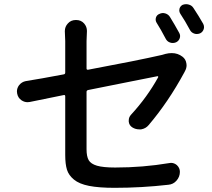

<svg xmlns="http://www.w3.org/2000/svg" viewBox="-20 -858 1021 924"><path d="M842.8 -699.2Q849.6 -686.5 844.7 -673.3Q839.8 -660.2 827.1 -654.3Q812.5 -648.4 798.3 -653.3Q784.2 -658.2 777.3 -671.9Q753.9 -716.8 733.4 -749Q726.6 -760.7 730.5 -773.4Q734.4 -786.1 747.1 -791Q760.7 -797.9 775.4 -793.5Q790 -789.1 797.9 -776.4Q820.3 -740.2 842.8 -699.2ZM396.5 -660.2V-528.3Q396.5 -521.5 404.3 -522.5Q639.6 -566.4 759.8 -593.8Q769.5 -596.7 776.4 -598.6Q792 -602.5 806.6 -602.5Q835.9 -602.5 858.4 -585Q874 -573.2 877 -552.7Q877.9 -547.9 877.9 -543.9Q877.9 -529.3 870.1 -515.6Q868.2 -512.7 867.2 -509.8Q790 -367.2 695.3 -255.9Q681.6 -239.3 659.2 -235.4Q654.3 -235.4 650.4 -235.4Q632.8 -235.4 618.2 -244.1Q601.6 -253.9 599.6 -272.5Q599.6 -275.4 599.6 -278.3Q599.6 -293.9 610.4 -305.7Q688.5 -390.6 741.2 -486.3Q742.2 -488.3 740.7 -490.2Q739.3 -492.2 737.3 -491.2Q736.3 -491.2 614.3 -466.8Q492.2 -442.4 404.3 -424.8Q396.5 -422.9 396.5 -416V-139.6Q396.5 -105.5 406.7 -87.4Q417 -69.3 446.8 -60.5Q476.6 -51.8 534.2 -51.8Q667 -51.8 794.9 -73.2Q798.8 -74.2 802.7 -74.2Q818.4 -74.2 831.1 -63.5Q845.7 -49.8 845.7 -31.2Q845.7 -6.8 829.1 11.7Q813.5 29.3 790 31.2Q662.1 45.9 531.2 45.9Q456.1 45.9 408.7 36.6Q361.3 27.3 335.9 6.3Q310.5 -14.6 302.2 -41.5Q293.9 -68.4 293.9 -112.3V-394.5Q293.9 -402.3 286.1 -400.4Q203.1 -383.8 123 -367.2Q117.2 -366.2 112.3 -366.2Q97.7 -366.2 84 -375Q66.4 -386.7 62.5 -408.2Q61.5 -413.1 61.5 -418Q61.5 -433.6 71.3 -447.3Q84 -463.9 104.5 -467.8Q172.9 -478.5 286.1 -500Q293.9 -501 293.9 -508.8V-660.2L292 -708Q292 -729.5 306.6 -745.1Q321.3 -761.7 344.7 -761.7H346.7Q370.1 -761.7 384.8 -745.1Q398.4 -729.5 398.4 -709ZM847.7 -792Q842.8 -799.8 842.8 -807.6Q842.8 -812.5 843.8 -816.4Q847.7 -829.1 859.4 -835Q868.2 -837.9 876 -837.9Q881.8 -837.9 888.7 -835.9Q903.3 -832 911.1 -819.3Q936.5 -781.2 958 -743.2Q961.9 -735.4 961.9 -727.5Q961.9 -722.7 960 -716.8Q955.1 -703.1 942.4 -697.3Q934.6 -694.3 926.8 -694.3Q920.9 -694.3 915 -696.3Q900.4 -701.2 893.6 -714.8Q871.1 -756.8 847.7 -792Z"/></svg>

Font: Gen Jyuu Gothic P Medium
Style: Regular
Weight: 500
Designer: [Source Han Sans]
Ryoko NISHIZUKA  (kana & ideographs); Paul D. Hunt (Latin, Greek & Cyrillic); Wenlong ZHANG  (bopomofo
Version: Version 1.002.20150607